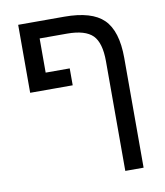

<svg xmlns="http://www.w3.org/2000/svg" viewBox="-87 -670 796 929"><g transform="rotate(-10 311.5 -206.0)"><path d="M292 -598.6Q426.8 -598.6 484.4 -542Q543 -484.4 543 -351.6Q543 -171.9 543 187.5Q520.5 187.5 453.1 187.5Q453.1 52.7 453.1 -351.6Q453.1 -441.4 417 -478.5Q379.9 -515.6 291 -515.6Q246.1 -515.6 156.2 -515.6Q156.2 -473.6 156.2 -347.7Q185.5 -347.7 274.4 -347.7Q274.4 -326.2 274.4 -264.6Q222.7 -264.6 65.4 -264.6Q65.4 -272.5 65.4 -285.2Q65.4 -320.3 65.4 -389.6Q65.4 -442.4 65.4 -598.6Q122.1 -598.6 292 -598.6Z"/></g></svg>

Font: Noto Sans Hebrew DECATHLON 
Style: Regular
Weight: 400
Designer: Monotype Design team
Version: Version 1.03 uh